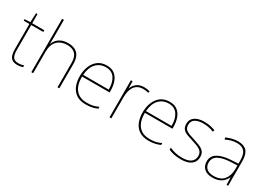

<svg xmlns="http://www.w3.org/2000/svg" viewBox="1 -1560 3294 2369"><g transform="rotate(30 1648.0 -375.0)"><path d="M212 -15Q237 -15 256 -18.5Q275 -22 291 -28V-3Q275 2 256.5 6Q238 10 212 10Q166 10 139.5 -8Q113 -26 102 -60Q91 -94 91 -140V-503H10V-525L90 -528L96 -659H117V-528H289V-503H117V-143Q117 -82 137 -48.5Q157 -15 212 -15Z M435 -496Q435 -474 434.5 -456.5Q434 -439 433 -417H435Q446 -449 470 -476.5Q494 -504 533 -521Q572 -538 628 -538Q685 -538 725.5 -517.5Q766 -497 787 -454.5Q808 -412 808 -346V0H782V-345Q782 -433 741.5 -473Q701 -513 628 -513Q542 -513 488.5 -461.5Q435 -410 435 -302V0H409V-760H435Z M1179 -538Q1247 -538 1289 -505Q1331 -472 1351 -416.5Q1371 -361 1371 -291V-266H978Q977 -145 1031 -80Q1085 -15 1188 -15Q1236 -15 1270.5 -22Q1305 -29 1351 -50V-23Q1313 -6 1274.5 2Q1236 10 1188 10Q1105 10 1052.5 -25Q1000 -60 975.5 -121Q951 -182 951 -259Q951 -334 976 -397.5Q1001 -461 1051.5 -499.5Q1102 -538 1179 -538ZM1179 -513Q1095 -513 1041.5 -456.5Q988 -400 979 -291H1344Q1345 -390 1304 -451.5Q1263 -513 1179 -513Z M1710 -536Q1734 -536 1753.5 -533Q1773 -530 1791 -525L1785 -501Q1766 -506 1749.5 -508.5Q1733 -511 1710 -511Q1655 -511 1619 -485Q1583 -459 1566 -411Q1549 -363 1549 -297V0H1523V-528H1547L1549 -427H1551Q1565 -473 1605.5 -504.5Q1646 -536 1710 -536Z M2074 -538Q2142 -538 2184 -505Q2226 -472 2246 -416.5Q2266 -361 2266 -291V-266H1873Q1872 -145 1926 -80Q1980 -15 2083 -15Q2131 -15 2165.5 -22Q2200 -29 2246 -50V-23Q2208 -6 2169.5 2Q2131 10 2083 10Q2000 10 1947.5 -25Q1895 -60 1870.5 -121Q1846 -182 1846 -259Q1846 -334 1871 -397.5Q1896 -461 1946.5 -499.5Q1997 -538 2074 -538ZM2074 -513Q1990 -513 1936.5 -456.5Q1883 -400 1874 -291H2239Q2240 -390 2199 -451.5Q2158 -513 2074 -513Z M2738 -134Q2738 -90 2716 -57.5Q2694 -25 2650 -7.5Q2606 10 2540 10Q2485 10 2440 -0.5Q2395 -11 2366 -24V-54Q2406 -35 2450 -25Q2494 -15 2540 -15Q2631 -15 2671 -47Q2711 -79 2711 -134Q2711 -173 2689.5 -196.5Q2668 -220 2631.5 -234.5Q2595 -249 2551 -262Q2505 -276 2466.5 -290.5Q2428 -305 2405.5 -331.5Q2383 -358 2383 -407Q2383 -469 2432 -503.5Q2481 -538 2565 -538Q2612 -538 2653 -529.5Q2694 -521 2725 -508L2714 -483Q2686 -497 2645.5 -505Q2605 -513 2565 -513Q2493 -513 2451.5 -486.5Q2410 -460 2410 -407Q2410 -366 2430.5 -344.5Q2451 -323 2485.5 -311Q2520 -299 2560 -286Q2604 -272 2645 -256Q2686 -240 2712 -212.5Q2738 -185 2738 -134Z M3049 -537Q3131 -537 3172 -492.5Q3213 -448 3213 -350V0H3191L3187 -103H3185Q3171 -73 3146.5 -47Q3122 -21 3084.5 -5.5Q3047 10 2993 10Q2914 10 2873.5 -28Q2833 -66 2833 -129Q2833 -208 2899.5 -247.5Q2966 -287 3084 -294L3187 -300V-343Q3187 -433 3153 -472.5Q3119 -512 3049 -512Q3009 -512 2971.5 -503Q2934 -494 2891 -472L2882 -498Q2922 -516 2963.5 -526.5Q3005 -537 3049 -537ZM3086 -270Q2984 -265 2922.5 -232Q2861 -199 2861 -129Q2861 -76 2895 -45.5Q2929 -15 2993 -15Q3093 -15 3139.5 -72Q3186 -129 3187 -220V-275Z"/></g></svg>

Font: Noto Sans Cham Thin
Style: Regular
Weight: 250
Version: Version 2.002